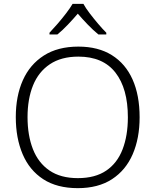

<svg xmlns="http://www.w3.org/2000/svg" viewBox="-20 -967 808 997"><path d="M705 -358Q705 -249 669 -166Q633 -83 561.5 -36.5Q490 10 384 10Q276 10 204.5 -36.5Q133 -83 97.5 -166.5Q62 -250 62 -359Q62 -468 98.5 -550Q135 -632 207.5 -678.5Q280 -725 387 -725Q490 -725 561 -680.5Q632 -636 668.5 -554Q705 -472 705 -358ZM123 -359Q123 -264 151 -192.5Q179 -121 237 -81.5Q295 -42 384 -42Q474 -42 531.5 -81Q589 -120 616.5 -191.5Q644 -263 644 -358Q644 -507 579.5 -590Q515 -673 387 -673Q298 -673 239 -633.5Q180 -594 151.5 -523.5Q123 -453 123 -359ZM413 -947Q425 -925 446 -897.5Q467 -870 490 -843Q513 -816 532 -797V-788H491Q464 -810 436 -839Q408 -868 384 -896Q360 -868 332.5 -839Q305 -810 278 -788H237V-797Q256 -817 279 -843.5Q302 -870 323 -897.5Q344 -925 357 -947Z"/></svg>

Font: Noto Sans Lao Looped Light
Style: Regular
Weight: 300
Designer: Mark Frömberg, Ben Mitchell
Foundry: The Fontpad Ltd
Version: Version 1.002; ttfautohint (v1.8.4.7-5d5b)